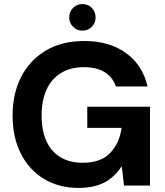

<svg xmlns="http://www.w3.org/2000/svg" viewBox="-20 -914 812 946"><path d="M368 12Q270 12 196.5 -32.5Q123 -77 82.5 -157.5Q42 -238 42 -345Q42 -453 84.5 -535.5Q127 -618 206 -665Q285 -712 395 -712Q519 -712 601 -652.5Q683 -593 707 -488H551Q536 -533 496.5 -558Q457 -583 394 -583Q327 -583 280 -554Q233 -525 209 -471.5Q185 -418 185 -344Q185 -270 209 -218Q233 -166 278.5 -139Q324 -112 387 -112Q477 -112 523 -160.5Q569 -209 579 -284H410V-388H719V0H591L580 -94H579Q557 -60 527 -36Q497 -12 457.5 0Q418 12 368 12ZM386 -763Q359 -763 340 -782Q321 -801 321 -828Q321 -856 340 -875Q359 -894 386 -894Q414 -894 432.5 -875Q451 -856 451 -828Q451 -801 432.5 -782Q414 -763 386 -763Z"/></svg>

Font: DM Sans 28pt ExtraBold
Style: Regular
Weight: 800
Version: Version 4.004;gftools[0.9.30]